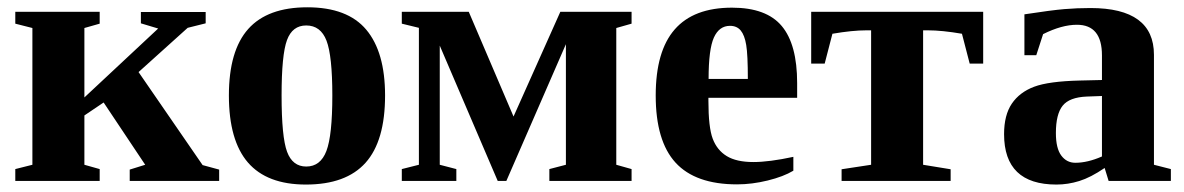

<svg xmlns="http://www.w3.org/2000/svg" viewBox="-20 -491 3212 521"><path d="M209 -226.6 409.2 -413.6 362.3 -427.7V-458.5H538.1V-427.7L489.3 -415.5L356 -295.4L529.8 -43L574.7 -30.8V0H332V-30.8L374 -43.9L261.2 -212.9L209 -177.7V-43.9L250.5 -32.2V0H21.5V-32.2L67.9 -43.9V-415L21.5 -426.8V-459H250.5V-426.8L209 -415Z M1024.9 -231.9Q1024.9 -108.4 971.9 -49.3Q918.9 9.8 810.1 9.8Q704.6 9.8 652.8 -50Q601.1 -109.9 601.1 -231.9Q601.1 -353.5 653.6 -412.4Q706.1 -471.2 814 -471.2Q922.9 -471.2 973.9 -410.4Q1024.9 -349.6 1024.9 -231.9ZM881.8 -231.9Q881.8 -339.4 866 -380.6Q850.1 -421.9 811 -421.9Q773.4 -421.9 758.8 -382.3Q744.1 -342.8 744.1 -231.9Q744.1 -119.1 759 -79.1Q773.9 -39.1 811 -39.1Q849.6 -39.1 865.7 -81.3Q881.8 -123.5 881.8 -231.9Z M1354 0H1330.6L1173.3 -367.2V-43.9L1218.3 -32.2V0H1070.3V-32.2L1116.7 -43.9V-415.5L1070.3 -426.8V-459H1252L1373.5 -174.8L1500.5 -459H1693.8V-426.8L1652.3 -415V-43.9L1693.8 -32.2V0H1470.7V-32.2L1515.6 -43.9V-371.1Z M1966.3 -470.2Q2059.6 -470.2 2101.3 -420.4Q2143.1 -370.6 2143.1 -265.6V-225.6H1902.3V-217.8Q1902.3 -145 1914.1 -114.3Q1925.8 -83.5 1952.1 -67.4Q1978.5 -51.3 2024.4 -51.3Q2067.4 -51.3 2132.8 -65.4V-27.8Q2106 -11.7 2063.2 -1.2Q2020.5 9.3 1980 9.3Q1867.2 9.3 1813.2 -49.6Q1759.3 -108.4 1759.3 -231.9Q1759.3 -352.1 1810.8 -411.1Q1862.3 -470.2 1966.3 -470.2ZM1960.9 -420.9Q1931.6 -420.9 1917.2 -389.2Q1902.8 -357.4 1902.8 -276.9H2009.3Q2009.3 -342.3 2004.9 -368.9Q2000.5 -395.5 1990 -408.2Q1979.5 -420.9 1960.9 -420.9Z M2647.9 -459V-318.4H2611.3L2590.3 -399.4Q2536.1 -408.7 2498 -408.7H2484.9V-43.9L2559.6 -31.7V0H2263.7V-31.7L2343.8 -43.9V-408.7H2331.1Q2293 -408.7 2238.8 -399.4L2217.8 -318.4H2181.2V-459Z M2939 -469.2Q3111.3 -469.2 3111.3 -342.3V-43.9L3157.2 -32.2V0H2988.3L2977.5 -35.2Q2939.5 -9.3 2908.7 0.2Q2877.9 9.8 2846.7 9.8Q2704.6 9.8 2704.6 -127Q2704.6 -178.7 2725.6 -209.7Q2746.6 -240.7 2786.1 -255.6Q2825.7 -270.5 2910.6 -272.5L2970.2 -273.9V-340.8Q2970.2 -423.8 2902.3 -423.8Q2861.3 -423.8 2810.5 -398.4L2792 -341.3H2759.8V-452.1Q2833.5 -463.4 2868.2 -466.3Q2902.8 -469.2 2939 -469.2ZM2970.2 -230.5 2929.2 -229Q2881.8 -227.1 2863.5 -204.1Q2845.2 -181.2 2845.2 -129.9Q2845.2 -88.4 2859.9 -68.8Q2874.5 -49.3 2897.9 -49.3Q2931.2 -49.3 2970.2 -66.4Z"/></svg>

Font: Tinos
Style: Bold
Weight: 700
Designer: Steve Matteson
Foundry: Monotype Imaging Inc.
Version: Version 1.23